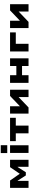

<svg xmlns="http://www.w3.org/2000/svg" viewBox="2208 -3010 801 5258"><g transform="rotate(-90 2609.0 -380.5)"><path d="M94 0V-506H295L480 -240L661 -506H862V0H671V-298H664L521 -74H434L291 -298H286V0Z M1047 -583V-761H1263V-583ZM1051 0V-506H1261V0Z M1588 0V-349H1374V-506H2013V-349H1798V0Z M2127 0V-506H2328V-201H2292L2611 -506H2781V0H2580V-306H2616L2296 0Z M2969 0V-506H3179V-334H3431V-506H3641V0H3431V-178H3179V0Z M3829 0V-506H4351V-349H4039V0Z M4470 0V-506H4671V-201H4635L4954 -506H5124V0H4923V-306H4959L4639 0Z"/></g></svg>

Font: Nunito Sans 7pt Expanded Black
Style: Regular
Weight: 900
Width: 7
Designer: Vernon Adams
Foundry: Vernon Adams
Version: Version 3.101;gftools[0.9.27]